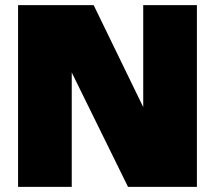

<svg xmlns="http://www.w3.org/2000/svg" viewBox="-20 -724 833 744"><path d="M50 0V-704H343L535 -309V-704H743V0H476L258 -443V0Z"/></svg>

Font: Prodigy Sans Black
Style: Regular
Weight: 900
Designer: Wei Huang
Foundry: Wei Huang
Version: Version 1.003; ttfautohint (v1.8.3)